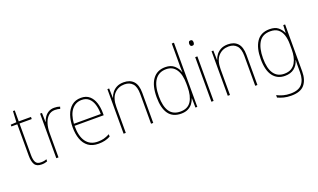

<svg xmlns="http://www.w3.org/2000/svg" viewBox="-96 -1421 3540 2137"><g transform="rotate(-20 1674.0 -352.5)"><path d="M188 -108Q209 -108 225.5 -111Q242 -114 255 -120V-95Q241 -90 225.5 -86.5Q210 -83 188 -83Q127 -83 105.5 -120Q84 -157 84 -223V-596H14V-617L82 -621L89 -751H110V-621H255V-596H110V-223Q110 -167 126 -137.5Q142 -108 188 -108Z M531 -629Q569 -629 599 -618L592 -594Q578 -598 563.5 -600.5Q549 -603 531 -603Q483 -603 451.5 -573Q420 -543 404.5 -493Q389 -443 389 -383V-93H363V-621H385L388 -513H390Q399 -542 417 -568.5Q435 -595 463.5 -612Q492 -629 531 -629Z M849 -631Q911 -631 949 -597.5Q987 -564 1004.5 -509Q1022 -454 1022 -388V-362H677Q676 -239 723.5 -173.5Q771 -108 862 -108Q902 -108 933 -116Q964 -124 1003 -144V-116Q971 -99 937.5 -91Q904 -83 862 -83Q788 -83 741.5 -117.5Q695 -152 673 -213Q651 -274 651 -354Q651 -431 672.5 -494Q694 -557 738 -594Q782 -631 849 -631ZM849 -606Q777 -606 731.5 -550.5Q686 -495 678 -386H996Q996 -449 980.5 -499Q965 -549 932.5 -577.5Q900 -606 849 -606Z M1355 -631Q1429 -631 1470 -587Q1511 -543 1511 -450V-93H1485V-445Q1485 -530 1450.5 -568Q1416 -606 1355 -606Q1282 -606 1234 -555Q1186 -504 1186 -398V-93H1160V-621H1181L1184 -509H1186Q1195 -539 1216 -567Q1237 -595 1271 -613Q1305 -631 1355 -631Z M1841 -83Q1741 -83 1692.5 -151Q1644 -219 1644 -348Q1644 -485 1696.5 -558Q1749 -631 1847 -631Q1913 -631 1953 -595.5Q1993 -560 2007 -513H2009Q2007 -541 2007 -567Q2007 -593 2007 -619V-853H2033V-93H2011L2009 -203H2007Q1997 -172 1976.5 -144.5Q1956 -117 1922.5 -100Q1889 -83 1841 -83ZM1841 -108Q1928 -108 1967.5 -170Q2007 -232 2007 -341V-377Q2007 -485 1966.5 -545.5Q1926 -606 1848 -606Q1762 -606 1716.5 -541Q1671 -476 1671 -348Q1671 -230 1712.5 -169Q1754 -108 1841 -108Z M2214 -815Q2230 -815 2235 -805Q2240 -795 2240 -783Q2240 -770 2234.5 -760.5Q2229 -751 2213 -751Q2199 -751 2193.5 -760.5Q2188 -770 2188 -783Q2188 -795 2193.5 -805Q2199 -815 2214 -815ZM2226 -621V-93H2200V-621Z M2589 -631Q2663 -631 2704 -587Q2745 -543 2745 -450V-93H2719V-445Q2719 -530 2684.5 -568Q2650 -606 2589 -606Q2516 -606 2468 -555Q2420 -504 2420 -398V-93H2394V-621H2415L2418 -509H2420Q2429 -539 2450 -567Q2471 -595 2505 -613Q2539 -631 2589 -631Z M3082 -631Q3148 -631 3183.5 -601.5Q3219 -572 3237 -531H3239L3243 -621H3265V-64Q3265 34 3218 91Q3171 148 3061 148Q3011 148 2972.5 138Q2934 128 2902 113V84Q2935 101 2974 112Q3013 123 3061 123Q3156 123 3197.5 74Q3239 25 3239 -64V-108Q3239 -135 3239 -156.5Q3239 -178 3241 -208H3239Q3223 -150 3180 -116.5Q3137 -83 3070 -83Q2980 -83 2929 -150Q2878 -217 2878 -351Q2878 -481 2928 -556Q2978 -631 3082 -631ZM3082 -606Q2989 -606 2947 -537.5Q2905 -469 2905 -351Q2905 -230 2947.5 -169Q2990 -108 3070 -108Q3121 -108 3153.5 -127.5Q3186 -147 3204.5 -179.5Q3223 -212 3231 -251.5Q3239 -291 3239 -330V-400Q3239 -457 3224 -504Q3209 -551 3175 -578.5Q3141 -606 3082 -606Z"/></g></svg>

Font: Noto Sans Telugu UI SemiCondensed Thin
Style: Regular
Weight: 100
Width: 4
Designer: Jelle Bosma - Monotype Design Team
Foundry: Monotype Imaging Inc.
Version: Version 2.005; ttfautohint (v1.8.4.7-5d5b)